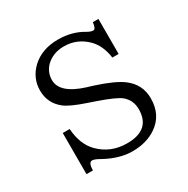

<svg xmlns="http://www.w3.org/2000/svg" viewBox="-125 -621 725 740"><g transform="rotate(-30 238.0 -250.5)"><path d="M373 -344.2Q365.2 -400.9 333 -433.1Q291 -475.1 231.9 -475.1Q183.1 -475.1 150.9 -443.4Q127.9 -418.5 127.9 -385.3Q127.9 -326.7 229 -294.9L254.9 -287.1Q338.4 -260.3 373 -233.9Q422.9 -196.3 422.9 -134.3Q422.9 -60.1 366.7 -22Q323.2 7.8 259.8 7.8Q203.6 7.8 140.1 -26.9Q118.2 -40 106.9 -40Q90.8 -40 90.8 -4.9H62V-188H92.8Q97.7 -117.7 135.7 -79.1Q184.6 -29.3 257.8 -29.3Q361.8 -29.3 361.8 -121.1Q361.8 -162.1 331.1 -187Q310.1 -203.6 233.9 -230L204.1 -240.2Q135.3 -263.2 111.8 -282.2Q67.9 -316.9 67.9 -373Q67.9 -427.7 108.9 -467.3Q153.8 -509.3 226.1 -509.3Q288.6 -509.3 337.9 -479Q352.1 -471.2 361.8 -471.2Q373 -471.2 376 -500H400.9V-344.2Z"/></g></svg>

Font: I.Ming
Style: Regular
Weight: 400
Designer: Ichiten Fonts Project
Version: Version 6.11; Dec 27, 2019